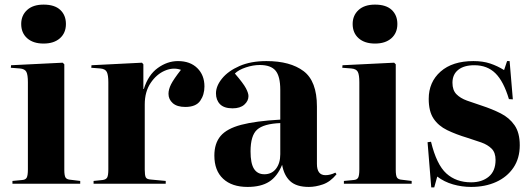

<svg xmlns="http://www.w3.org/2000/svg" viewBox="-20 -797 2307 833"><path d="M169 -608Q124 -608 98 -631Q72 -654 72 -693Q72 -730 97.5 -753.5Q123 -777 169 -777Q217 -777 241.5 -754Q266 -731 266 -693Q266 -654 240 -631Q214 -608 169 -608ZM34 0V-12L76 -16Q91 -17 96 -26.5Q101 -36 101 -62V-440Q101 -472 94.5 -485Q88 -498 66 -500L27 -503L28 -514L252 -525L259 -518V-60Q259 -35 264.5 -26.5Q270 -18 287 -17L328 -12V0Z M386 0V-12L425 -16Q440 -18 445 -27Q450 -36 450 -62V-440Q450 -471 443.5 -484.5Q437 -498 415 -500L376 -503L377 -514L596 -525L602 -518V-411H604Q623 -472 664.5 -502Q706 -532 752 -532Q805 -532 836 -501.5Q867 -471 867 -422Q867 -386 848.5 -359.5Q830 -333 784 -333Q748 -333 729.5 -349.5Q711 -366 711 -390Q711 -409 722 -431Q733 -453 765 -494Q732 -506 695.5 -490.5Q659 -475 633.5 -437Q608 -399 608 -344V-61Q608 -38 612 -28.5Q616 -19 635 -18L699 -12V0Z M1054 14Q986 14 948 -21.5Q910 -57 910 -122Q910 -175 937 -207Q964 -239 1026.5 -255.5Q1089 -272 1196 -278V-407Q1196 -466 1175.5 -490.5Q1155 -515 1107 -515Q1078 -515 1046.5 -504.5Q1015 -494 999 -478Q1036 -435 1047 -414Q1058 -393 1058 -380Q1058 -359 1040 -343Q1022 -327 989 -327Q952 -327 934.5 -345Q917 -363 917 -392Q917 -424 943.5 -456.5Q970 -489 1019 -510.5Q1068 -532 1136 -532Q1239 -532 1297 -488.5Q1355 -445 1355 -335V-86Q1355 -37 1392 -37Q1413 -37 1435 -48L1440 -41Q1413 -8 1381 3Q1349 14 1320 14Q1266 14 1239 -11Q1212 -36 1204 -82Q1183 -31 1147.5 -8.5Q1112 14 1054 14ZM1127 -41Q1159 -41 1177.5 -65Q1196 -89 1196 -128V-263Q1124 -260 1095.5 -234.5Q1067 -209 1067 -140Q1067 -88 1082 -64.5Q1097 -41 1127 -41Z M1607 -608Q1562 -608 1536 -631Q1510 -654 1510 -693Q1510 -730 1535.5 -753.5Q1561 -777 1607 -777Q1655 -777 1679.5 -754Q1704 -731 1704 -693Q1704 -654 1678 -631Q1652 -608 1607 -608ZM1472 0V-12L1514 -16Q1529 -17 1534 -26.5Q1539 -36 1539 -62V-440Q1539 -472 1532.5 -485Q1526 -498 1504 -500L1465 -503L1466 -514L1690 -525L1697 -518V-60Q1697 -35 1702.5 -26.5Q1708 -18 1725 -17L1766 -12V0Z M1851 16 1835 -180 1850 -182Q1874 -83 1916.5 -44.5Q1959 -6 2024 -6Q2071 -6 2100.5 -30.5Q2130 -55 2130 -103Q2130 -135 2113 -152Q2096 -169 2068 -179Q2040 -189 2008 -199Q1958 -214 1920 -232.5Q1882 -251 1861 -282.5Q1840 -314 1840 -368Q1840 -441 1891.5 -486.5Q1943 -532 2034 -532Q2075 -532 2106.5 -521.5Q2138 -511 2167 -493L2180 -532H2191L2205 -366L2188 -367Q2165 -444 2129.5 -479Q2094 -514 2038 -514Q1993 -514 1968 -494Q1943 -474 1943 -438Q1943 -406 1960 -388.5Q1977 -371 2006 -360.5Q2035 -350 2069 -339Q2115 -324 2152.5 -305Q2190 -286 2212.5 -253.5Q2235 -221 2235 -167Q2235 -110 2207.5 -69.5Q2180 -29 2132.5 -7.5Q2085 14 2024 14Q1984 14 1945.5 3Q1907 -8 1877 -31L1864 16Z"/></svg>

Font: Literata 72pt
Style: Bold
Weight: 700
Designer: Latin by Veronika Burian and Jose Scaglione. Greek by Irene Vlachou. Cyrillic by Vera Evstafieva.
Foundry: TypeTogether
Version: Version 3.002